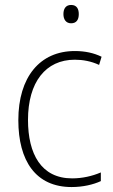

<svg xmlns="http://www.w3.org/2000/svg" viewBox="-20 -796 457 775"><path d="M267 -776C245 -776 236 -760 236 -739C236 -718 246 -702 267 -702C289 -702 298 -717 298 -739C298 -760 290 -776 267 -776ZM269 -41C315 -41 357 -51 387 -65V-100C352 -85 312 -76 271 -76C146 -76 93 -175 93 -312C93 -464 164 -555 282 -555C314 -555 348 -549 380 -534L390 -567C359 -582 324 -590 282 -590C141 -590 54 -485 54 -311C54 -147 124 -41 269 -41Z"/></svg>

Font: Noto Sans Tamil UI SemiCondensed ExtraLight
Style: Regular
Weight: 200
Width: 4
Designer: Jelle Bosma - Monotype Design Team
Foundry: Monotype Imaging Inc.
Version: Version 2.004